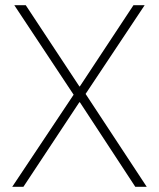

<svg xmlns="http://www.w3.org/2000/svg" viewBox="-20 -718 611 738"><path d="M544 0H500L287 -325H285L70 0H27L263 -354L35 -698H79L285 -386H287L493 -698H536L309 -357Z"/></svg>

Font: IBM Plex Sans Thai ExtLt
Style: Regular
Weight: 200
Designer: Mike Abbink, Paul van der Laan, Pieter van Rosmalen, Ben Mitchell, Mark Frömberg
Foundry: Bold Monday
Version: Version 1.2